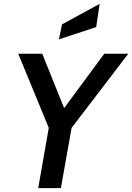

<svg xmlns="http://www.w3.org/2000/svg" viewBox="-20 -980 688 1000"><path d="M234 -314 75 -700H200L314 -417L523 -700H648L353 -314L297 0H179ZM303 -853 499 -960 481 -839 287 -775Z"/></svg>

Font: Cabin SemiBold
Style: Italic
Weight: 600
Italic angle: -7°
Designer: Pablo Impallari
Foundry: Pablo Impallari. http://www.impallari.com Igino Marini. http://www.ikern.com
Version: Version 2.200